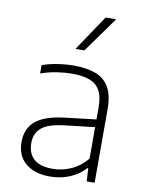

<svg xmlns="http://www.w3.org/2000/svg" viewBox="-90 -871 708 942"><g transform="rotate(10 264.0 -400.0)"><path d="M225 8Q146.5 8 102.5 -29.8Q58.5 -67.5 58.5 -135Q58.5 -202.5 103.8 -240.2Q149 -278 250 -289.5L401.5 -307.5V-367Q401.5 -423 383.2 -453.5Q365 -484 330.2 -496Q295.5 -508 245.5 -508Q212.5 -508 171.8 -502Q131 -496 90 -481.5V-523Q124 -535.5 166.2 -542Q208.5 -548.5 247.5 -548.5Q311 -548.5 355.5 -532Q400 -515.5 423.2 -475.8Q446.5 -436 446.5 -366.5V0H407L403.5 -64.5H399Q370 -31 323.8 -11.5Q277.5 8 225 8ZM106.5 -138.5Q106.5 -87.5 137 -59.5Q167.5 -31.5 230.5 -31.5Q277 -31.5 321.5 -50.8Q366 -70 401.5 -112V-269L250.5 -251.5Q173 -242.5 139.8 -215Q106.5 -187.5 106.5 -138.5ZM240 -630.5 359 -808H411.5L284 -630.5Z"/></g></svg>

Font: Encode Sans SemiExpanded SemiExpanded ExtraLight
Style: Regular
Weight: 200
Width: 6
Designer: Multiple Designers
Foundry: Impallari Type
Version: Version 3.000; ttfautohint (v1.8.3) -l 8 -r 50 -G 200 -x 14 